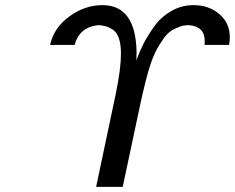

<svg xmlns="http://www.w3.org/2000/svg" viewBox="-20 -731 919 751"><path d="M175.8 -555.2Q190.9 -623 251.5 -667Q312 -710.9 380.9 -710.9Q510.7 -710.9 514.2 -527.8L513.2 -495.1Q524.4 -525.9 539.8 -556.9Q555.2 -587.9 582 -626Q608.9 -664.1 649.4 -687.5Q689.9 -710.9 736.8 -710.9Q796.9 -710.9 837.9 -676Q878.9 -641.1 878.9 -585Q878.9 -569.8 876 -555.2H779.8Q780.8 -561 780.8 -570.8Q780.8 -627 719.2 -632.8Q703.1 -631.8 695.6 -630.4Q688 -628.9 668 -620.4Q647.9 -611.8 634.5 -597.9Q621.1 -584 603 -554.9Q585 -525.9 570.8 -485.8Q550.8 -429.7 521 -287.1L460 0H356L433.1 -365.2Q453.1 -462.4 453.1 -521Q453.1 -557.1 445.1 -581.1Q437 -605 421.4 -615Q405.8 -625 394.8 -627.9Q383.8 -630.9 366.2 -632.8Q291 -626 272 -555.2Z"/></svg>

Font: CMU Bright
Style: SemiBoldOblique
Weight: 600
Italic angle: -12°
Version: Version 0.7.0